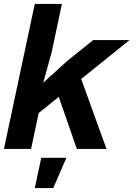

<svg xmlns="http://www.w3.org/2000/svg" viewBox="-28 -758 698 977"><path d="M149 -738H287L235 -493L192 -337L313 -447L446 -554H631L385 -356L514 0H363L271 -265L169 -183L130 0H-8ZM182 45H310L243 199H149Z"/></svg>

Font: Azeret Mono SemiBold
Style: Italic
Weight: 600
Italic angle: -12°
Designer: Martin Vácha
Foundry: Displaay
Version: Version 1.000; Glyphs 3.0.3, build 3074